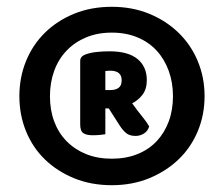

<svg xmlns="http://www.w3.org/2000/svg" viewBox="-20 -655 659 565"><path d="M37 -372Q37 -427 56.5 -475Q76 -523 112 -558.5Q148 -594 198 -614.5Q248 -635 309 -635Q369 -635 419 -614.5Q469 -594 505.5 -558.5Q542 -523 562 -475Q582 -427 582 -372Q582 -317 562 -269Q542 -221 505.5 -186Q469 -151 419 -130.5Q369 -110 309 -110Q248 -110 198 -130.5Q148 -151 112 -186Q76 -221 56.5 -269Q37 -317 37 -372ZM127 -372Q127 -331 139.5 -297.5Q152 -264 176 -239.5Q200 -215 233.5 -201.5Q267 -188 309 -188Q351 -188 384.5 -201.5Q418 -215 441 -239.5Q464 -264 476.5 -297.5Q489 -331 489 -372Q489 -412 476.5 -446.5Q464 -481 441 -506Q418 -531 384.5 -545Q351 -559 309 -559Q267 -559 233.5 -545Q200 -531 176 -506Q152 -481 139.5 -446.5Q127 -412 127 -372ZM290 -336V-260Q284 -259 274.5 -258Q265 -257 252 -257Q235 -257 225.5 -263Q216 -269 216 -289V-476Q216 -489 232 -495Q246 -500 264 -502Q282 -504 302 -504Q357 -504 384.5 -481.5Q412 -459 412 -419Q412 -393 399.5 -376.5Q387 -360 369 -351Q383 -331 397 -314Q411 -297 419 -283Q415 -269 403.5 -262Q392 -255 379 -255Q361 -255 351 -263.5Q341 -272 332 -286L300 -336ZM305 -390Q320 -390 329 -396.5Q338 -403 338 -419Q338 -447 304 -447Q299 -447 295.5 -446.5Q292 -446 290 -446V-390Z"/></svg>

Font: Baloo Bhai
Style: Regular
Weight: 400
Designer: Supriya Tembe, Noopur Datye and Ek Type
Foundry: Ek Type
Version: Version 1.443;PS 1.000;hotconv 16.6.51;makeotf.lib2.5.65220;